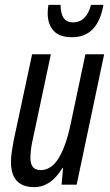

<svg xmlns="http://www.w3.org/2000/svg" viewBox="-20 -759 453 789"><path d="M121 10Q189 10 236 -68H239L233 0H295L408 -536H331L270 -248Q251 -158 221 -109Q191 -60 147 -60Q105 -60 105 -110Q105 -146 116 -192L189 -536H112L36 -181Q32 -160 28.5 -136Q25 -112 25 -94Q25 10 121 10ZM276 -606Q382 -606 405 -739H354Q335 -667 280 -667Q229 -667 229 -739H179Q176 -724 176 -704Q176 -660 200 -633Q224 -606 276 -606Z"/></svg>

Font: Noto Sans UI Condensed
Style: Italic
Weight: 400
Width: 3
Italic angle: -12°
Designer: Monotype Design Team
Foundry: Monotype Imaging Inc.
Version: Version 1.901